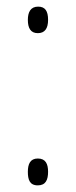

<svg xmlns="http://www.w3.org/2000/svg" viewBox="-20 -553 229 579"><path d="M64 -493C64 -469 72 -453 94 -453C115 -453 125 -467 125 -493C125 -520 116 -533 95 -533C72 -533 64 -516 64 -493ZM64 -35C64 -12 69 6 94 6C118 6 125 -11 125 -35C125 -58 118 -75 94 -75C71 -75 64 -58 64 -35Z"/></svg>

Font: Noto Sans Bengali ExtraCondensed ExtraLight
Style: Regular
Weight: 200
Width: 2
Designer: Joana Ranito - Universal Thirst; Jelle Bosma - Monotype Design Team
Foundry: Universal Thirst ehf.
Version: Version 3.000